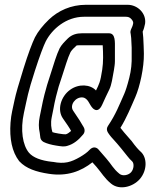

<svg xmlns="http://www.w3.org/2000/svg" viewBox="-20 -684 628 802"><path d="M162 -91C176 -84 195 -79 214 -76C234 -73 247 -70 262 -75C287 -82 308 -99 327 -122C335 -131 335 -144 330 -152C322 -164 316 -177 306 -191L286 -221C269 -245 296 -280 325 -277C347 -275 354 -247 364 -236C364 -236 387 -203 407 -247C417 -269 425 -287 437 -311C446 -330 450 -358 456 -392C458 -406 460 -416 460 -429V-479C460 -509 463 -545 435 -545H322C301 -545 281 -540 264 -524C248 -508 237 -497 229 -482C216 -456 203 -411 193 -380L177 -330C157 -260 159 -258 146 -197C141 -173 141 -150 146 -129C149 -114 145 -101 162 -91ZM407 -393C399 -340 394 -333 381 -306C357 -332 309 -335 273 -309C235 -282 217 -226 243 -189L263 -160C270 -150 273 -144 277 -137C269 -130 262 -125 255 -123C245 -122 205 -129 199 -132C194 -148 191 -169 196 -194C209 -255 205 -250 225 -322L241 -371C250 -398 263 -443 274 -465C276 -469 282 -478 295 -489C299 -493 296 -495 314 -495H409C411 -461 412 -425 407 -393ZM526 -542C527 -540 529 -518 530 -485V-452C531 -421 528 -390 520 -359C512 -327 504 -303 499 -292C478 -245 464 -207 431 -158C420 -141 432 -129 438 -120C444 -111 462 -94 487 -63C507 -39 519 -21 531 -11C541 -3 540 21 528 35C517 48 492 53 479 42C452 20 446 3 424 -22L391 -60C385 -67 370 -75 354 -58C345 -48 331 -38 314 -28C277 -7 251 2 200 -8H198C151 -13 118 -26 101 -46C75 -77 64 -140 80 -213C95 -280 95 -293 126 -389C146 -451 162 -493 171 -511C197 -562 256 -614 331 -614H505C515 -614 522 -612 529 -604C537 -595 537 -589 536 -585C533 -567 521 -558 526 -542ZM513 -664H339C276 -664 223 -639 185 -603C159 -578 139 -553 126 -528C114 -503 98 -461 78 -397C58 -333 46 -291 41 -267C33 -227 27 -210 24 -172C19 -105 30 -50 60 -11L61 -10C89 20 131 34 184 42C261 54 319 31 366 -6L383 13C406 40 416 60 444 83C479 112 535 97 564 64C596 27 595 -27 567 -51C560 -57 546 -72 529 -96L527 -98C503 -125 488 -143 483 -150C509 -192 527 -237 545 -278C564 -321 582 -402 581 -460L580 -493C579 -520 578 -538 576 -552C580 -560 584 -574 586 -585C592 -628 555 -664 513 -664Z"/></svg>

Font: AppleStorm
Style: XbdOutIta
Weight: 800
Foundry: Cannot Into Space Fonts
Version: Version 1.01